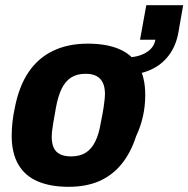

<svg xmlns="http://www.w3.org/2000/svg" viewBox="-20 -707 725 739"><path d="M244 12Q174 12 125 -9Q76 -30 50.5 -74Q25 -118 25 -184Q25 -210 28 -237.5Q31 -265 37 -292Q53 -375 90 -429.5Q127 -484 184.5 -511.5Q242 -539 318 -539Q390 -539 439 -518Q488 -497 513.5 -453Q539 -409 539 -342Q539 -298 530 -258.5Q521 -219 504 -183Q483 -118 447 -74.5Q411 -31 361 -9.5Q311 12 244 12ZM253 -105Q287 -105 309.5 -119Q332 -133 346.5 -162Q361 -191 368 -235Q376 -274 379 -295Q382 -316 383 -327Q384 -338 384 -345Q384 -371 376 -388Q368 -405 352 -414Q336 -423 309 -423Q276 -423 253.5 -408.5Q231 -394 217 -365Q203 -336 195 -291Q188 -253 184.5 -231.5Q181 -210 180 -199Q179 -188 179 -181Q179 -156 186.5 -139Q194 -122 211 -113.5Q228 -105 253 -105ZM453 -417 465 -486Q511 -486 542 -504.5Q573 -523 578 -554H519L543 -687H685L667 -584Q658 -531 629.5 -493.5Q601 -456 556.5 -437Q512 -418 453 -417Z"/></svg>

Font: Archivo SemiCondensed ExtraBold
Style: Italic
Weight: 800
Width: 4
Italic angle: -10°
Designer: Hector Gatti
Foundry: Omnibus-Type
Version: Version 2.001